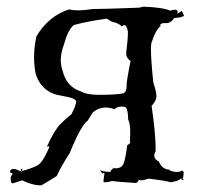

<svg xmlns="http://www.w3.org/2000/svg" viewBox="-20 -541 613 575"><path d="M104 14Q125 2 150 -14Q163 -43 189 -83Q222 -165 243 -180Q258 -206 260 -206Q276 -219 296 -219Q309 -219 323 -214Q331 -222 345 -222L353 -221Q363 -221 364 -182Q370 -173 370 -143L369 -117Q370 -116 370 -114Q370 -111 361 -106Q356 -67 350.5 -52Q345 -37 326 -37L312 -38H321Q311 -31 311 -28Q311 -26 313 -26Q282 -27 278 -33L292 -14L287 -22Q287 -23 289 -23L293 -22Q290 -5 290 1V4L295 5Q303 5 316 1Q324 3 387 7Q395 4 395 -2V-4Q397 -1 403 -1Q411 -1 425 -6Q483 1 491 5Q519 0 520 -6Q526 -2 528 -2Q530 -2 530 -4V-5H522Q522 -6 528 -6L530 -21Q530 -30 526 -30L523 -29Q518 -26 510 -26Q502 -26 492 -29Q485 -34 483 -34H482V-33Q463 -38 456 -57Q442 -64 442 -75Q442 -81 446 -88V-99Q446 -141 434 -224Q448 -239 448.5 -251.5Q449 -264 439 -295Q432 -363 432 -394L433 -411Q446 -452 461 -463L460 -466Q460 -472 476 -472H483Q497 -477 501 -487L520 -489L531 -493Q531 -496 524 -509H525Q525 -508 511 -500L512 -505Q512 -512 504 -512Q499 -512 490 -509Q467 -519 410 -521L396 -518Q290 -514 259 -514Q232 -510 213 -510Q197 -510 187 -513Q125 -493 89 -432Q82 -400 82 -369Q82 -344 87 -319Q106 -262 166 -254Q208 -247 208 -237Q208 -226 194 -199Q176 -185 159.5 -168Q143 -151 120 -101Q123 -103 125 -103Q127 -103 128 -101Q108 -54 92 -45.5Q76 -37 40 -27Q44 -31 44 -32Q44 -33 42 -33H41Q45 -36 46 -36Q47 -36 47 -34L45 -26Q29 -35 21 -35Q10 -35 10 -26Q10 -23 18 -22L12 -10Q12 8 17 8Q21 8 46 -1Q78 14 99 14ZM290 -257H277Q240 -257 223 -267Q179 -280 167 -331Q162 -345 162 -361Q162 -383 172 -409Q183 -451 201 -466Q245 -478 300 -485Q314 -476 315 -476Q333 -473 345 -462Q349 -466 352 -466Q359 -466 363 -447V-442Q363 -424 358 -383V-379Q358 -368 371 -358Q359 -299 359 -284V-280Q359 -269 351 -262Q336 -258 290 -257Z"/></svg>

Font: Xiaobo Songti 小帛宋体
Style: Regular
Weight: 400
Version: Version 1.501;March 17, 2024;FontCreator 14.0.0.2814 64-bit